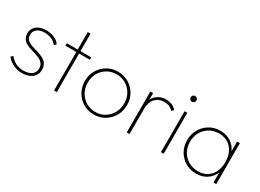

<svg xmlns="http://www.w3.org/2000/svg" viewBox="-28 -1256 2528 1867"><g transform="rotate(30 1235.5 -323.0)"><path d="M212 10Q175 10 142.5 -0.5Q110 -11 84 -29.5Q58 -48 38 -72L59 -94Q89 -55 128 -36.5Q167 -18 213 -18Q270 -18 304 -42.5Q338 -67 338 -110Q338 -148 318.5 -170Q299 -192 268 -204Q237 -216 202.5 -226Q168 -236 137 -249.5Q106 -263 86.5 -287.5Q67 -312 67 -354Q67 -388 85 -414Q103 -440 136 -455Q169 -470 214 -470Q263 -470 304 -452.5Q345 -435 368 -402L347 -381Q327 -409 291 -425.5Q255 -442 211 -442Q155 -442 126 -417Q97 -392 97 -355Q97 -320 116.5 -300Q136 -280 167 -269Q198 -258 232.5 -248.5Q267 -239 298 -224.5Q329 -210 348.5 -184.5Q368 -159 368 -114Q368 -57 325.5 -23.5Q283 10 212 10Z M570 0V-656H601V0ZM448 -433V-460H722V-433Z M1020 10Q953 10 899.5 -22Q846 -54 814.5 -109Q783 -164 783 -232Q783 -299 814.5 -353Q846 -407 899.5 -438.5Q953 -470 1020 -470Q1086 -470 1139.5 -438.5Q1193 -407 1224.5 -353Q1256 -299 1256 -232Q1256 -163 1224.5 -108.5Q1193 -54 1139.5 -22Q1086 10 1020 10ZM1020 -19Q1078 -19 1124 -47Q1170 -75 1197 -123.5Q1224 -172 1224 -233Q1224 -292 1197 -339Q1170 -386 1124 -413.5Q1078 -441 1020 -441Q962 -441 915.5 -413.5Q869 -386 842 -339Q815 -292 815 -232Q815 -171 842 -123Q869 -75 915.5 -47Q962 -19 1020 -19Z M1386 0V-460H1417V0ZM1417 -281 1396 -287Q1396 -375 1442.5 -422.5Q1489 -470 1559 -470Q1593 -470 1622.5 -458Q1652 -446 1677 -420L1656 -397Q1635 -420 1610.5 -430Q1586 -440 1554 -440Q1493 -440 1455 -398.5Q1417 -357 1417 -281Z M1770 0V-460H1801V0ZM1785 -575Q1772 -575 1763 -585Q1754 -595 1754 -608Q1754 -622 1763 -631Q1772 -640 1785 -640Q1799 -640 1808.5 -631Q1818 -622 1818 -608Q1818 -595 1808.5 -585Q1799 -575 1785 -575Z M2169 10Q2101 10 2047.5 -21.5Q1994 -53 1963 -107Q1932 -161 1932 -229Q1932 -297 1963 -351.5Q1994 -406 2047 -438Q2100 -470 2167 -470Q2220 -470 2262.5 -450.5Q2305 -431 2333.5 -395Q2362 -359 2373 -309V-152Q2361 -102 2332.5 -65.5Q2304 -29 2262.5 -9.5Q2221 10 2169 10ZM2173 -19Q2259 -19 2310 -76.5Q2361 -134 2361 -229Q2361 -293 2337.5 -340.5Q2314 -388 2271 -414.5Q2228 -441 2171 -441Q2111 -441 2064.5 -413.5Q2018 -386 1991 -338.5Q1964 -291 1964 -230Q1964 -169 1991 -121.5Q2018 -74 2065.5 -46.5Q2113 -19 2173 -19ZM2360 0V-123L2369 -237L2360 -348V-460H2391V0Z"/></g></svg>

Font: Outfit Thin Thin
Style: Regular
Weight: 250
Version: Version 1.100;gftools[0.9.27]